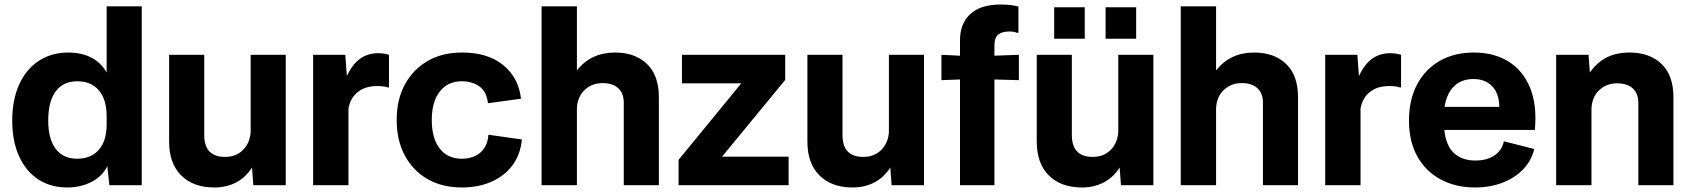

<svg xmlns="http://www.w3.org/2000/svg" viewBox="-20 -818 7471 848"><path d="M34 -285Q34 -377 64.5 -444.5Q95 -512 151 -549Q207 -586 282 -586Q339 -586 382.5 -564Q426 -542 451 -498V-790H606V0H463L454 -84Q432 -39 384 -14.5Q336 10 278 10Q203 10 148.5 -26Q94 -62 64 -128.5Q34 -195 34 -285ZM193 -286Q193 -204 226 -160.5Q259 -117 321 -117Q382 -117 416.5 -156.5Q451 -196 451 -268V-305Q451 -378 417 -418.5Q383 -459 321 -459Q259 -459 226 -414.5Q193 -370 193 -286Z M927 10Q834 10 780.5 -43Q727 -96 727 -193V-576H882V-222Q882 -125 974 -125Q1022 -125 1052.5 -155Q1083 -185 1087 -233V-576H1242V0H1099L1093 -78Q1064 -33 1021.5 -11.5Q979 10 927 10Z M1363 0V-576H1505L1512 -482Q1558 -583 1649 -583Q1678 -583 1698 -576V-432H1692Q1675 -438 1646 -438Q1593 -438 1560 -411.5Q1527 -385 1519 -338V0Z M2020 10Q1932 10 1867.5 -27.5Q1803 -65 1767.5 -132Q1732 -199 1732 -288Q1732 -378 1768 -444.5Q1804 -511 1868.5 -548.5Q1933 -586 2021 -586Q2135 -586 2203 -530Q2271 -474 2281 -382L2135 -362Q2130 -412 2098.5 -435.5Q2067 -459 2019 -459Q1958 -459 1922.5 -414Q1887 -369 1887 -288Q1887 -207 1922 -162Q1957 -117 2019 -117Q2071 -117 2102.5 -145Q2134 -173 2137 -223L2285 -202Q2279 -137 2244.5 -89.5Q2210 -42 2152 -16Q2094 10 2020 10Z M2372 0V-790H2528V-507Q2590 -586 2696 -586Q2785 -586 2837.5 -535.5Q2890 -485 2890 -389V0H2735V-364Q2735 -406 2710.5 -428.5Q2686 -451 2641 -451Q2595 -451 2563 -421.5Q2531 -392 2528 -341V0Z M3169 -126H3463V0H2977V-112L3254 -450H2992V-576H3448V-465Z M3746 10Q3653 10 3599.5 -43Q3546 -96 3546 -193V-576H3701V-222Q3701 -125 3793 -125Q3841 -125 3871.5 -155Q3902 -185 3906 -233V-576H4061V0H3918L3912 -78Q3883 -33 3840.5 -11.5Q3798 10 3746 10Z M4220 0V-467L4138 -464V-576L4220 -572V-640Q4220 -714 4265.5 -756Q4311 -798 4400 -798Q4446 -798 4478 -789V-673H4471Q4460 -679 4438 -679Q4406 -679 4389 -665.5Q4372 -652 4372 -617V-572L4480 -576V-464L4372 -467V0Z M4759 10Q4666 10 4612.5 -43Q4559 -96 4559 -193V-576H4714V-222Q4714 -125 4806 -125Q4854 -125 4884.5 -155Q4915 -185 4919 -233V-576H5074V0H4931L4925 -78Q4896 -33 4853.5 -11.5Q4811 10 4759 10ZM4636 -647V-786H4771V-647ZM4863 -647V-786H4998V-647Z M5195 0V-790H5351V-507Q5413 -586 5519 -586Q5608 -586 5660.5 -535.5Q5713 -485 5713 -389V0H5558V-364Q5558 -406 5533.5 -428.5Q5509 -451 5464 -451Q5418 -451 5386 -421.5Q5354 -392 5351 -341V0Z M5833 0V-576H5975L5982 -482Q6028 -583 6119 -583Q6148 -583 6168 -576V-432H6162Q6145 -438 6116 -438Q6063 -438 6030 -411.5Q5997 -385 5989 -338V0Z M6494 10Q6410 10 6344 -25Q6278 -60 6240.5 -126Q6203 -192 6203 -286Q6203 -377 6238.5 -444.5Q6274 -512 6338.5 -549Q6403 -586 6490 -586Q6579 -586 6643 -546Q6707 -506 6738 -430Q6769 -354 6759 -244H6359Q6367 -173 6402.5 -141Q6438 -109 6496 -109Q6547 -109 6580.5 -131.5Q6614 -154 6622 -194L6756 -160Q6744 -109 6708 -71Q6672 -33 6617 -11.5Q6562 10 6494 10ZM6487 -469Q6436 -469 6403 -438Q6370 -407 6360 -346H6602Q6601 -405 6570.5 -437Q6540 -469 6487 -469Z M6853 0V-576H6996L7002 -498Q7035 -544 7077.5 -565Q7120 -586 7177 -586Q7266 -586 7318.5 -535.5Q7371 -485 7371 -388V0H7216V-363Q7216 -405 7191.5 -427.5Q7167 -450 7122 -450Q7076 -450 7044 -420.5Q7012 -391 7009 -340V0Z"/></svg>

Font: BDO Grotesk
Style: Bold
Weight: 700
Designer: Deni Anggara
Foundry: Lokal Container
Version: Version 2.000